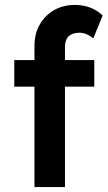

<svg xmlns="http://www.w3.org/2000/svg" viewBox="-20 -760 437 780"><path d="M120 -574Q120 -622 141 -659.5Q162 -697 199 -718.5Q236 -740 285 -740Q319 -740 348 -728.5Q377 -717 397 -697L359 -604Q346 -615 331.5 -621Q317 -627 304 -627Q284 -627 270.5 -620.5Q257 -614 250.5 -601Q244 -588 244 -570V0H182Q164 0 148.5 0Q133 0 120 0ZM38 -408V-516H363V-408Z"/></svg>

Font: Mach Medium
Style: Regular
Weight: 500
Version: Version 1.002